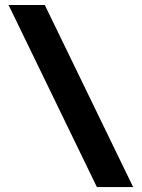

<svg xmlns="http://www.w3.org/2000/svg" viewBox="-20 -756 573 776"><path d="M14.6 -735.8 371.6 0H518.1L161.1 -735.8Z"/></svg>

Font: Estedad Black
Style: Regular
Weight: 900
Designer: Amin Abedi
Version: Version 7.3